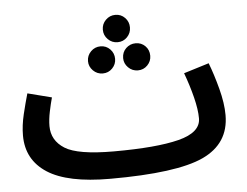

<svg xmlns="http://www.w3.org/2000/svg" viewBox="-50 -728 1044 811"><g transform="rotate(-5 472.0 -323.0)"><path d="M386 21Q668 21 781 -31.5Q894 -84 894 -205Q894 -255 877.5 -317.5Q861 -380 842 -429L735 -396Q755 -342 768 -290Q781 -238 781 -201Q781 -141 686.5 -117Q592 -93 411 -93ZM385 21 431 -11 411 -93Q258 -93 203.5 -127.5Q149 -162 149 -223Q149 -251 156 -284.5Q163 -318 170 -343L68 -369Q57 -331 45.5 -283.5Q34 -236 34 -193Q34 -90 119.5 -34.5Q205 21 385 21ZM467 -551Q491 -551 507.5 -568Q524 -585 524 -609Q524 -633 507.5 -650Q491 -667 467 -667Q443 -667 426 -650Q409 -633 409 -609Q409 -585 426 -568Q443 -551 467 -551ZM393 -425Q417 -425 433.5 -442Q450 -459 450 -482Q450 -506 433.5 -523Q417 -540 393 -540Q369 -540 352 -523Q335 -506 335 -482Q335 -459 352 -442Q369 -425 393 -425ZM542 -425Q566 -425 582.5 -442Q599 -459 599 -482Q599 -507 582.5 -523.5Q566 -540 542 -540Q518 -540 501 -523.5Q484 -507 484 -482Q484 -459 501 -442Q518 -425 542 -425Z"/></g></svg>

Font: Noto Sans Arabic UI SemiCondensed Semi
Style: Regular
Weight: 600
Width: 4
Designer: Nadine Chahine - Monotype Design Team
Foundry: Monotype Imaging Inc.
Version: Version 1.900